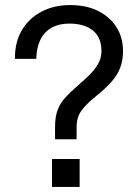

<svg xmlns="http://www.w3.org/2000/svg" viewBox="-20 -737 546 757"><path d="M465 -535Q465 -499 454 -470Q443 -441 419.5 -414.5Q396 -388 360 -359Q319 -326 300.5 -300Q282 -274 282 -236V-188H197V-236Q197 -278 208 -305.5Q219 -333 239.5 -354.5Q260 -376 287 -400Q313 -422 334 -443Q355 -464 367.5 -486.5Q380 -509 380 -535Q380 -590 346 -617Q312 -644 253 -644Q213 -644 184 -628Q155 -612 139.5 -581Q124 -550 123 -505H39Q38 -570 66 -617.5Q94 -665 143.5 -691Q193 -717 256 -717Q321 -717 367.5 -693.5Q414 -670 439.5 -629.5Q465 -589 465 -535ZM185 -110H294V0H185Z"/></svg>

Font: 42dot Sans Light
Style: Regular
Weight: 400
Version: Version 1.000